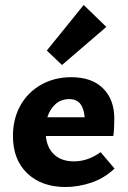

<svg xmlns="http://www.w3.org/2000/svg" viewBox="-20 -743 514 771"><path d="M440 -66Q397 -26 345 -9Q293 8 243 8Q148 8 90 -46.5Q32 -101 32 -197Q32 -266 62 -319.5Q92 -373 145.5 -403Q199 -433 266 -433Q349 -433 394 -388Q439 -343 439 -267Q439 -222 435 -197H164Q169 -148 198.5 -121.5Q228 -95 277 -95Q333 -95 384 -132ZM170 -272H320Q317 -308 302 -326.5Q287 -345 258 -345Q226 -345 203.5 -325.5Q181 -306 170 -272ZM168 -540 316 -723 407 -635 229 -482Z"/></svg>

Font: Ysabeau Ultrabold
Style: Regular
Weight: 800
Designer: Christian Thalmann (Catharsis Fonts)
Version: Version 0.003